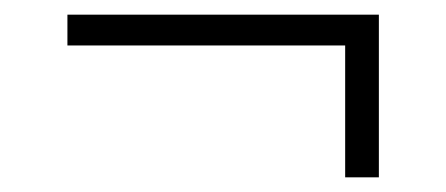

<svg xmlns="http://www.w3.org/2000/svg" viewBox="-20 -391 609 262"><path d="M72 -371C72 -371 497 -371 497 -371C497 -371 497 -149 497 -149C497 -149 451 -149 451 -149C451 -149 451 -329 451 -329C451 -329 72 -329 72 -329C72 -329 72 -371 72 -371Z"/></svg>

Font: TamingNoise
Style: Regular
Weight: 500
Designer: Julieta Ulanovsky
Foundry: Julieta Ulanovsky
Version: ""